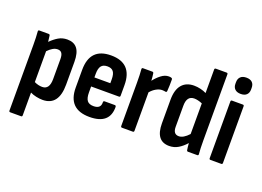

<svg xmlns="http://www.w3.org/2000/svg" viewBox="-123 -1005 2042 1497"><g transform="rotate(20 898.5 -257.0)"><path d="M57 185Q47 185 47 174V-372Q47 -403 46 -430.5Q45 -458 43 -480Q42 -492 52 -492H130Q139 -492 141 -482Q144 -461 147 -432Q178 -463 210 -482Q242 -501 283 -501Q338 -501 365.5 -465.5Q393 -430 393 -355V-167Q393 8 260 8Q235 8 207 2Q179 -4 157 -15V174Q157 185 147 185ZM238 -403Q218 -403 198 -391.5Q178 -380 157 -358V-102Q190 -86 223 -86Q283 -86 283 -173V-338Q283 -372 272 -387.5Q261 -403 238 -403Z M649 8Q471 8 471 -171V-318Q471 -501 646 -501Q822 -501 822 -318V-231Q822 -220 812 -220H581V-171Q581 -124 597 -103Q613 -82 650 -82Q711 -82 709 -135Q709 -147 719 -147H805Q813 -147 815 -136Q817 8 649 8ZM581 -295H713V-326Q713 -371 697.5 -391Q682 -411 648 -411Q613 -411 597 -390.5Q581 -370 581 -326Z M917 0Q907 0 907 -11V-367Q907 -403 906 -430.5Q905 -458 903 -480Q902 -492 912 -492H991Q999 -492 1001 -482Q1003 -470 1004.5 -454Q1006 -438 1007 -422Q1030 -453 1061 -477Q1092 -501 1124 -501Q1138 -501 1145 -498Q1154 -496 1154 -484Q1154 -462 1153.5 -437Q1153 -412 1151 -389Q1149 -378 1140 -380Q1134 -381 1127 -382Q1120 -383 1112 -383Q1089 -383 1063.5 -369Q1038 -355 1017 -330V-11Q1017 0 1007 0Z M1310 8Q1198 8 1198 -139V-335Q1198 -417 1233.5 -459Q1269 -501 1334 -501Q1361 -501 1388.5 -494.5Q1416 -488 1437 -477V-672Q1437 -683 1448 -683H1537Q1547 -683 1547 -672V-124Q1547 -90 1548 -61Q1549 -32 1551 -14Q1553 0 1542 0H1465Q1455 0 1454 -11Q1452 -22 1450.5 -36.5Q1449 -51 1448 -66Q1418 -32 1384.5 -12Q1351 8 1310 8ZM1308 -150Q1308 -89 1355 -89Q1393 -89 1437 -137V-391Q1419 -399 1401.5 -403Q1384 -407 1370 -407Q1308 -407 1308 -325Z M1651 0Q1641 0 1641 -11V-481Q1641 -492 1651 -492H1741Q1751 -492 1751 -481V-11Q1751 0 1741 0ZM1696 -564Q1665 -564 1648 -580Q1631 -596 1631 -624V-638Q1631 -667 1648 -683Q1665 -699 1696 -699Q1728 -699 1744.5 -683Q1761 -667 1761 -638V-624Q1761 -596 1744.5 -580Q1728 -564 1696 -564Z"/></g></svg>

Font: Sofia Sans Condensed
Style: Bold
Weight: 700
Designer: Botio Nikoltchev, Ani Petrova
Foundry: lettersoup
Version: Version 4.101; ttfautohint (v1.8.4.7-5d5b)